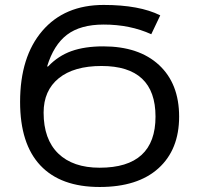

<svg xmlns="http://www.w3.org/2000/svg" viewBox="-20 -744 803 774"><path d="M397.9 -645Q304.2 -645 250.2 -604Q196.3 -563 169.9 -476.1H173.8Q214.8 -519 268.3 -538.1Q321.8 -557.1 396 -557.1Q540 -557.1 621.1 -481.9Q702.1 -406.7 702.1 -273.9Q702.1 -141.1 618.9 -65.7Q535.6 9.8 381.8 9.8Q224.6 9.8 142.8 -77.1Q61 -164.1 61 -333Q61 -515.1 150.6 -619.6Q240.2 -724.1 397.9 -724.1Q542 -724.1 626 -682.1L589.8 -606Q504.4 -645 397.9 -645ZM381.8 -67.9Q606.9 -67.9 606.9 -273.9Q606.9 -478 389.2 -478Q277.8 -478 216.8 -428.5Q155.8 -378.9 155.8 -290Q155.8 -182.6 214.8 -125.2Q273.9 -67.9 381.8 -67.9Z"/></svg>

Font: NotoPenekeko
Style: Regular
Weight: 400
Designer: Monotype Design team
Foundry: Monotype Imaging Inc.
Version: Version 1.04